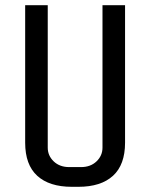

<svg xmlns="http://www.w3.org/2000/svg" viewBox="-20 -720 580 740"><path d="M282 0H257Q170 0 123.5 -42.5Q77 -85 77 -170V-700H164V-151Q164 -120 187 -98Q210 -76 247 -76H292Q329 -76 352 -98Q375 -120 375 -151V-700H462V-170Q462 -85 415.5 -42.5Q369 0 282 0Z"/></svg>

Font: Share Tech Mono
Style: Regular
Weight: 400
Designer: Ralph Oliver du Carrois
Foundry: Ralph Oliver du Carrois
Version: Version 1.003